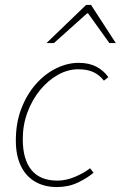

<svg xmlns="http://www.w3.org/2000/svg" viewBox="-20 -744 488 776"><path d="M210 12Q159 12 121.5 -10Q84 -32 64 -74Q44 -116 44 -176Q44 -247 66 -304.5Q88 -362 124.5 -403.5Q161 -445 206.5 -467.5Q252 -490 298 -490Q340 -490 369.5 -474.5Q399 -459 418 -432L400 -418Q381 -442 356.5 -453Q332 -464 296 -464Q254 -464 214 -441.5Q174 -419 142 -380Q110 -341 91 -290Q72 -239 72 -182Q72 -100 107 -57Q142 -14 212 -14Q247 -14 283.5 -29.5Q320 -45 344 -64L358 -46Q334 -25 295.5 -6.5Q257 12 210 12ZM168 -570 328 -724H348L448 -570H422L336 -690H332L198 -570Z"/></svg>

Font: Source Sans 3 ExtraLight
Style: Italic
Weight: 250
Italic angle: -11°
Designer: Paul D. Hunt
Foundry: Adobe
Version: Version 3.046;hotconv 1.0.118;makeotfexe 2.5.65603